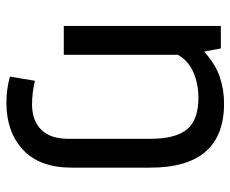

<svg xmlns="http://www.w3.org/2000/svg" viewBox="-80 -460 719 599"><g transform="rotate(90 279.5 -160.5)"><path d="M300 179Q258 179 219 168L232 90Q268 99 306 99Q356 99 384.5 70.5Q413 42 413 -14V-270Q413 -349 383.5 -384.5Q354 -420 285 -420Q241 -420 205 -404Q169 -388 151 -356V0H61V-490H131L141 -438Q180 -473 219.5 -486.5Q259 -500 303 -500Q503 -500 503 -270V-24Q503 75 447.5 127Q392 179 300 179Z"/></g></svg>

Font: Cabin
Style: Regular
Weight: 400
Designer: Pablo Impallari
Foundry: Pablo Impallari. http://www.impallari.com Igino Marini. http://www.ikern.com
Version: Version 2.001